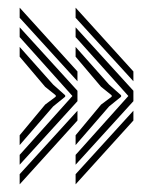

<svg xmlns="http://www.w3.org/2000/svg" viewBox="-20 -562 400 496"><path d="M175.3 -136.5V-161.9L311.6 -314L175.3 -466.2V-491.5L324.6 -327.5V-300.6ZM175.3 -85.8V-112L324.6 -276V-250.7ZM175.3 -187.2V-212.6L241.1 -291.8L268.5 -312.2V-315.8L241.1 -337.8L175.3 -415.5V-440.8L261.8 -343.5L292.9 -315.8V-312.2L261.8 -287ZM324.6 -352.1 175.3 -516.1V-542.2L324.6 -377.4ZM30.8 -136.5V-161.9L167.1 -314L30.8 -466.2V-491.5L180.1 -327.5V-300.6ZM30.8 -85.8V-112L180.1 -276V-250.7ZM30.8 -187.2V-212.6L96.6 -291.8L124 -312.2V-315.8L96.6 -337.8L30.8 -415.5V-440.8L117.3 -343.5L148.4 -315.8V-312.2L117.3 -287ZM180.1 -352.1 30.8 -516.1V-542.2L180.1 -377.4Z"/></svg>

Font: Big Shoulders Inline Thin
Style: Regular
Weight: 100
Designer: Patric King
Foundry: XO Type Co
Version: Version 2.002